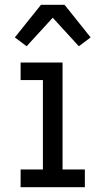

<svg xmlns="http://www.w3.org/2000/svg" viewBox="-20 -781 440 801"><path d="M66 0V-74H159V-447H66V-520H241V-74H334V0ZM91 -588 42 -625 151 -761H249L255 -754L358 -625L309 -588L200 -707Z"/></svg>

Font: Iosevka Etoile
Style: Regular
Weight: 400
Designer: Belleve Invis
Foundry: Belleve Invis
Version: Version 33.2.4